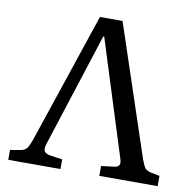

<svg xmlns="http://www.w3.org/2000/svg" viewBox="-79 -782 867 862"><g transform="rotate(10 354.5 -351.5)"><path d="M14 0V-45L61 -53Q80 -56 89.5 -68.5Q99 -81 111 -117L308 -703H411L610 -106Q621 -77 628 -68.5Q635 -60 654 -55L695 -47V0H429V-45L486 -52Q504 -54 509.5 -63Q515 -72 509 -91L342 -620H338L171 -102Q163 -78 168.5 -67Q174 -56 196 -52L252 -44V0Z"/></g></svg>

Font: Literata 18pt
Style: Regular
Weight: 400
Designer: Latin by Veronika Burian and Jose Scaglione. Greek by Irene Vlachou. Cyrillic by Vera Evstafieva.
Foundry: TypeTogether
Version: Version 3.103;gftools[0.9.29]